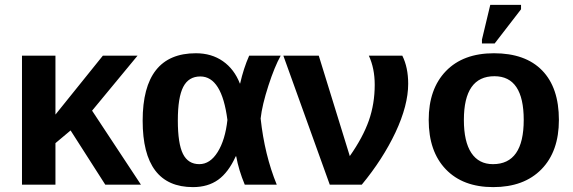

<svg xmlns="http://www.w3.org/2000/svg" viewBox="-20 -756 2347 786"><path d="M557 0H411L269 -222L207 -170V0H70V-528H207V-287L401 -528H543L357 -303Z M947 -116H945Q915 -50 873 -20Q831 10 770 10Q564 10 564 -262Q564 -538 782 -538Q846 -538 892.5 -505.5Q939 -473 962 -414H963Q977 -476 1000 -528H1129Q1104 -483 1079 -406Q1053 -326 1047 -271Q1063 -122 1113 0H982Q957 -60 947 -116ZM708 -263Q708 -168 729 -126Q750 -84 796 -84Q840 -84 871 -133.5Q902 -183 911 -265Q888 -443 800 -443Q752 -443 730 -400Q708 -357 708 -263Z M1651 -413Q1651 -325 1599 -214Q1547 -104 1461 0H1330L1140 -528H1285L1412 -117Q1466 -194 1490 -262.5Q1514 -331 1514 -409Q1514 -476 1490 -528H1627Q1651 -480 1651 -413Z M2268 -265Q2268 -136 2196.5 -63Q2125 10 1999 10Q1875 10 1805 -63Q1735 -136 1735 -265Q1735 -392 1805.5 -465Q1876 -538 2002 -538Q2131 -538 2199.5 -467.5Q2268 -397 2268 -265ZM2124 -265Q2124 -444 2004 -444Q1879 -444 1879 -265Q1879 -176 1909.5 -130Q1940 -84 1998 -84Q2124 -84 2124 -265ZM2005 -578H1953V-594L1987 -736H2113V-718Z"/></svg>

Font: Libra Sans
Style: Bold
Weight: 700
Foundry: Context Ltd
Version: Version 1.000